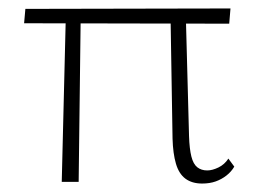

<svg xmlns="http://www.w3.org/2000/svg" viewBox="-20 -430 619 454"><path d="M126 0 136 -407H171L166 0ZM37 -375 40 -409 525 -410 522 -374ZM388 -102 383 -407H419L427 -108Q428 -78 432.5 -60Q437 -42 446.5 -34.5Q456 -27 470 -27Q482 -27 496.5 -34Q511 -41 520 -55L534 -36Q527 -24 515.5 -15Q504 -6 490 -1Q476 4 458 4Q434 4 418.5 -7.5Q403 -19 396 -43Q389 -67 388 -102Z"/></svg>

Font: Ysabeau Infant ExtraLight
Style: Regular
Weight: 250
Designer: Christian Thalmann (Catharsis Fonts)
Version: Version 2.001;gftools[0.9.30]; featfreeze: ss01,ss02,lnum